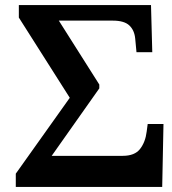

<svg xmlns="http://www.w3.org/2000/svg" viewBox="-20 -734 675 754"><path d="M42 0V-52L254 -350L54 -665V-714H573L578 -529H516L511 -582Q508 -615 488 -634Q468 -653 423 -653H211L370 -402V-387L183 -122H462Q509 -122 530 -149Q551 -176 556 -217L560 -247H622L617 0Z"/></svg>

Font: NotoSerif-Bold
Style: Regular
Weight: 700
Designer: Monotype Design Team
Foundry: Monotype Imaging Inc.
Version: Version 2.007; ttfautohint (v1.8) -l 8 -r 50 -G 200 -x 14 -D